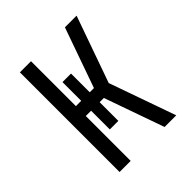

<svg xmlns="http://www.w3.org/2000/svg" viewBox="-200 -868 1001 1001"><g transform="rotate(-45 300.0 -367.5)"><path d="M107 0V-735H189V-404H228V-542H291V-404H322L381 -571L439 -735H525L395 -368L525 0H439L322 -331H291V-193H228V-331H189V0Z"/></g></svg>

Font: Zed Mono Extended
Style: Regular
Weight: 400
Width: 7
Monospace: yes
Designer: Belleve Invis
Foundry: Belleve Invis
Version: Version 1.0.0; ttfautohint (v1.8.4)